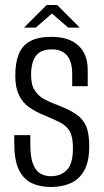

<svg xmlns="http://www.w3.org/2000/svg" viewBox="-20 -739 414 766"><path d="M183 7Q138 7 105.5 -9Q73 -25 55 -62.5Q37 -100 37 -167V-200Q53 -200 69.5 -200Q86 -200 101 -200V-163Q101 -113 111.5 -85.5Q122 -58 140.5 -47Q159 -36 183 -36Q222 -36 246.5 -60.5Q271 -85 271 -148Q271 -193 258 -215.5Q245 -238 218 -251.5Q191 -265 152 -281Q120 -294 94.5 -312.5Q69 -331 55 -361Q41 -391 41 -437Q41 -489 55 -523.5Q69 -558 101 -575Q133 -592 186 -592Q255 -592 292.5 -557.5Q330 -523 330 -460V-395Q315 -395 299.5 -395Q284 -395 268 -395V-445Q268 -493 247.5 -517.5Q227 -542 187 -542Q143 -542 123.5 -516.5Q104 -491 104 -439Q104 -400 119 -377.5Q134 -355 158 -342.5Q182 -330 209 -320Q254 -303 282 -284.5Q310 -266 323 -237Q336 -208 336 -156Q336 -95 316.5 -59.5Q297 -24 262.5 -8.5Q228 7 183 7ZM76 -629 166 -719H208L298 -629H252L187 -685L123 -629Z"/></svg>

Font: Alumni Sans Thin
Style: Regular
Weight: 400
Version: Version 1.018